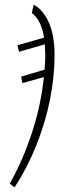

<svg xmlns="http://www.w3.org/2000/svg" viewBox="-20 -567 286 827"><path d="M22 224Q80 121 118.5 2Q157 -117 169 -235L77 -209L71 -237L172 -267Q175 -301 175 -331Q175 -342 174 -353.5Q173 -365 173 -376L62 -344L55 -372L170 -405Q158 -480 117 -511L125 -547Q167 -524 191 -468.5Q215 -413 215 -330Q215 -238 195.5 -139Q176 -40 137 57.5Q98 155 43 240Z"/></svg>

Font: Noto Serif ExtraCondensed ExtraLight
Style: Italic
Weight: 200
Width: 2
Italic angle: -12°
Designer: Monotype Design Team
Foundry: Monotype Imaging Inc.
Version: Version 2.014; ttfautohint (v1.8.4.7-5d5b)